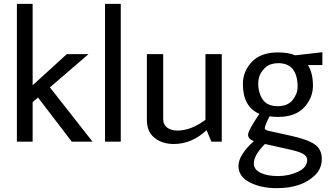

<svg xmlns="http://www.w3.org/2000/svg" viewBox="-20 -738 1716 1000"><path d="M150 0H68V-718H150V-294L328 -456H441L240 -283L462 0H354L178 -230L150 -206Z M527 -718H609V0H527Z M830 -456V-117Q830 -89 850.5 -73.5Q871 -58 904 -58Q975 -58 1050 -114V-456H1135V0H1081L1056 -60Q979 12 885 12Q825 12 785 -20Q745 -52 745 -113V-456Z M1428 -129Q1405 -129 1384 -132Q1359 -84 1359 -69Q1359 -62 1377 -57L1499 -30Q1584 -11 1620 14.5Q1656 40 1656 90Q1656 140 1621 174Q1553 242 1421 242Q1340 242 1281 212Q1222 182 1222 126Q1222 70 1302 -3Q1272 -14 1272 -36Q1272 -58 1331 -145Q1245 -182 1245 -300Q1245 -366 1291.5 -415.5Q1338 -465 1428 -465Q1480 -465 1519 -450L1659 -466V-399H1584Q1610 -357 1610 -292.5Q1610 -228 1564 -178.5Q1518 -129 1428 -129ZM1530 -285Q1530 -409 1429 -409Q1389 -409 1364 -388Q1325 -354 1325 -303.5Q1325 -253 1349 -219Q1373 -185 1426 -185Q1479 -185 1504.5 -217.5Q1530 -250 1530 -285ZM1302 113Q1302 145 1337 162Q1372 179 1428 179Q1484 179 1532 156.5Q1580 134 1580 95Q1580 75 1557 62.5Q1534 50 1477 38L1360 12Q1302 70 1302 113Z"/></svg>

Font: Average Sans
Style: Regular
Weight: 400
Designer: Eduardo Rodriguez Tunni
Foundry: Eduardo Rodriguez Tunni
Version: Version 1.002